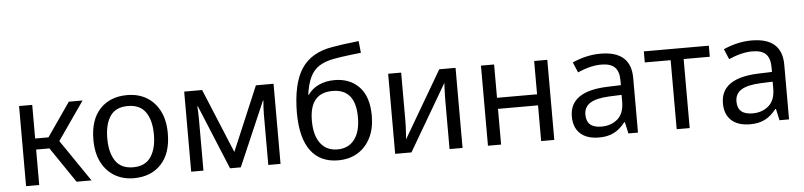

<svg xmlns="http://www.w3.org/2000/svg" viewBox="-46 -1020 5363 1280"><g transform="rotate(-5 2636.0 -380.0)"><path d="M85 0V-536H173V-311H262L418 -536H510L332 -280L523 0H423L262 -237H173V0Z M806 10Q735 10 679 -22.5Q623 -55 591 -117.5Q559 -180 559 -269Q559 -402 626.5 -474Q694 -546 809 -546Q882 -546 937.5 -513.5Q993 -481 1025 -419Q1057 -357 1057 -268Q1057 -135 989 -62.5Q921 10 806 10ZM808 -63Q888 -63 926 -118.5Q964 -174 964 -268Q964 -364 926 -418.5Q888 -473 807 -473Q726 -473 689 -419Q652 -365 652 -269Q652 -174 689.5 -118.5Q727 -63 808 -63Z M1190 0V-536H1310L1488 -106L1670 -536H1788V0H1706V-342Q1706 -363 1707.5 -386Q1709 -409 1711 -431H1708L1522 0H1450L1272 -431H1269Q1272 -386 1272 -339V0Z M2173 10Q2054 10 1990.5 -74.5Q1927 -159 1926 -328Q1927 -525 1992.5 -624Q2058 -723 2201 -746Q2227 -751 2277.5 -758Q2328 -765 2378 -770L2386 -691Q2354 -688 2319 -683.5Q2284 -679 2254 -675Q2224 -671 2206 -667Q2144 -656 2104.5 -630.5Q2065 -605 2043.5 -559.5Q2022 -514 2012 -443H2017Q2041 -480 2087.5 -502.5Q2134 -525 2195 -525Q2298 -525 2360 -459.5Q2422 -394 2422 -266Q2422 -182 2391 -120Q2360 -58 2304.5 -24Q2249 10 2173 10ZM2175 -63Q2248 -63 2288.5 -115.5Q2329 -168 2329 -265Q2329 -454 2175 -454Q2021 -454 2021 -268Q2021 -170 2061.5 -116.5Q2102 -63 2175 -63Z M2555 0V-536H2642V-209Q2642 -197 2641 -174Q2640 -151 2638.5 -128.5Q2637 -106 2636 -92H2637L2897 -536H3006V0H2919V-316Q2919 -332 2919.5 -356.5Q2920 -381 2921 -404.5Q2922 -428 2923 -441H2922L2664 0Z M3176 0V-536H3264V-313H3532V-536H3620V0H3532V-239H3264V0Z M3920 10Q3838 10 3794 -30.5Q3750 -71 3750 -145Q3750 -313 4003 -322L4094 -325V-356Q4094 -417 4065.5 -445Q4037 -473 3975 -473Q3904 -473 3817 -435L3788 -504Q3884 -546 3976 -546Q4180 -546 4180 -366V0H4116L4099 -77H4095Q4059 -31 4017.5 -10.5Q3976 10 3920 10ZM3942 -61Q4006 -61 4049.5 -98.5Q4093 -136 4093 -215V-260L4014 -257Q3924 -253 3882.5 -227Q3841 -201 3841 -149Q3841 -61 3942 -61Z M4439 0V-462H4266V-536H4701V-462H4526V0Z M4931 10Q4849 10 4805 -30.5Q4761 -71 4761 -145Q4761 -313 5014 -322L5105 -325V-356Q5105 -417 5076.5 -445Q5048 -473 4986 -473Q4915 -473 4828 -435L4799 -504Q4895 -546 4987 -546Q5191 -546 5191 -366V0H5127L5110 -77H5106Q5070 -31 5028.5 -10.5Q4987 10 4931 10ZM4953 -61Q5017 -61 5060.5 -98.5Q5104 -136 5104 -215V-260L5025 -257Q4935 -253 4893.5 -227Q4852 -201 4852 -149Q4852 -61 4953 -61Z"/></g></svg>

Font: Noto Sans Historical
Style: Regular
Weight: 400
Designer: Monotype Design Team
Foundry: Monotype Imaging Inc.
Version: Version 2.013; ttfautohint (v1.8.4.7-5d5b)